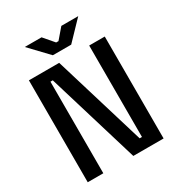

<svg xmlns="http://www.w3.org/2000/svg" viewBox="-205 -1013 1053 1142"><g transform="rotate(-30 321.5 -442.0)"><path d="M61 0V-700H269L459 -72H475V-700H582V0H374L184 -629H168V0ZM259 -758 139 -884H254L314 -814H330L390 -884H506L385 -758Z"/></g></svg>

Font: Space Grotesk Frontify Medium
Style: Regular
Weight: 500
Designer: Florian Karsten
Version: Version 2.000